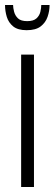

<svg xmlns="http://www.w3.org/2000/svg" viewBox="-28 -743 217 763"><path d="M56 0V-526H107V0ZM78 -623Q43 -623 24.5 -638Q6 -653 -1 -676Q-8 -699 -8 -723H24Q24 -712 28 -696.5Q32 -681 43.5 -670Q55 -659 80 -659Q105 -659 117 -670Q129 -681 132.5 -696.5Q136 -712 136 -723H169Q169 -699 161 -676Q153 -653 133.5 -638Q114 -623 78 -623Z"/></svg>

Font: Archivo ExtraCondensed ExtraLight
Style: Regular
Weight: 250
Width: 2
Designer: Hector Gatti
Foundry: Omnibus-Type
Version: Version 2.001